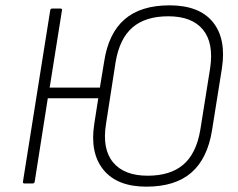

<svg xmlns="http://www.w3.org/2000/svg" viewBox="-20 -687 891 719"><path d="M615 -667Q726 -667 777 -604.5Q828 -542 811 -431L774 -199Q757 -93 696.5 -40.5Q636 12 528 12Q419 12 367.5 -51Q316 -114 333 -223L348 -319H159L110 -7Q109 0 102 0H71Q65 0 66 -7L168 -648Q169 -655 175 -655H206Q214 -655 212 -648L166 -359H354L370 -456Q386 -562 446.5 -614.5Q507 -667 615 -667ZM767 -432Q781 -526 740 -576Q699 -626 610 -626Q525 -626 476.5 -584.5Q428 -543 413 -455L377 -223Q362 -129 403.5 -79Q445 -29 533 -29Q618 -29 666.5 -70.5Q715 -112 730 -200Z"/></svg>

Font: Sofia Sans ExtraLight
Style: Italic
Weight: 250
Italic angle: -9°
Version: Version 4.100-B